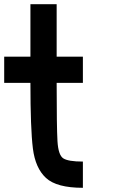

<svg xmlns="http://www.w3.org/2000/svg" viewBox="-20 -895 540 915"><path d="M125 -500H0V-625H125V-875H250V-625H375V-500H250Q250 -289.1 253.9 -222.7Q257.8 -156.2 281.2 -140.6Q304.7 -125 375 -125V0Q250 0 199.2 -46.9Q148.4 -93.8 136.7 -187.5Q125 -281.2 125 -500Z"/></svg>

Font: CraftyPE
Style: Regular
Weight: 400
Designer: Erek Butcher
Foundry: Haunted Coop
Version: Version 0.018;April 4, 2024;FontCreator 15.0.0.2962 64-bit